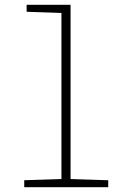

<svg xmlns="http://www.w3.org/2000/svg" viewBox="-20 -780 540 800"><path d="M81 0H431V-29L274 -34V-760H91V-731L236 -726V-34L81 -29Z"/></svg>

Font: Noto Sans Mono ExtraCondensed ExtraLight
Style: Regular
Weight: 200
Width: 2
Designer: Monotype Design Team
Foundry: Monotype Imaging Inc.
Version: Version 2.014